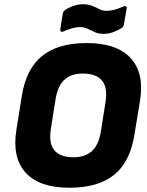

<svg xmlns="http://www.w3.org/2000/svg" viewBox="-20 -869 689 901"><path d="M306 12Q164 12 100 -59Q36 -130 57 -260L82 -417Q102 -545 177 -606Q252 -667 387 -667Q528 -667 593 -596.5Q658 -526 637 -396L611 -238Q591 -110 516 -49Q441 12 306 12ZM323 -131Q380 -131 411.5 -160Q443 -189 453 -250L475 -389Q486 -457 459.5 -490Q433 -523 370 -524Q314 -524 282.5 -495Q251 -466 241 -405L219 -266Q208 -198 234 -165Q260 -132 323 -131ZM467 -710Q442 -710 424 -718.5Q406 -727 390 -734.5Q374 -742 356 -742Q339 -742 319 -736.5Q299 -731 279 -722Q271 -718 266.5 -721Q262 -724 263 -732L274 -802Q276 -815 284 -821Q299 -832 322.5 -840.5Q346 -849 369 -849Q395 -849 413 -841.5Q431 -834 446.5 -826Q462 -818 480 -818Q498 -818 518 -823.5Q538 -829 558 -838Q566 -842 571 -839Q576 -836 574 -827L562 -757Q560 -744 552 -738Q538 -729 514.5 -719.5Q491 -710 467 -710Z"/></svg>

Font: Sofia Sans Black
Style: Italic
Weight: 900
Italic angle: -9°
Version: Version 4.100-B